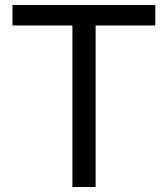

<svg xmlns="http://www.w3.org/2000/svg" viewBox="-20 -752 672 769"><path d="M363 -650V-3H270V-650H30V-732H602V-650Z"/></svg>

Font: ColatingCofangSans
Style: Regular
Weight: 400
Foundry: GNU
Version: Version 412.227;June 27, 2022;FontCreator 11.0.0.2412 32-bit